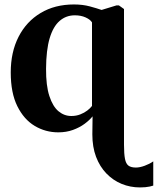

<svg xmlns="http://www.w3.org/2000/svg" viewBox="-20 -568 690 840"><path d="M592.5 252Q550 252 512.2 236.5Q474.5 221 445.5 191Q416.5 161 400.2 118Q384 75 384 20L385 -59Q372 -42.5 350 -26.2Q328 -10 299 0.5Q270 11 235 11Q179 11 131.8 -17.2Q84.5 -45.5 55.8 -103.5Q27 -161.5 27 -251Q27 -340 61.2 -407Q95.5 -474 157.8 -511.2Q220 -548.5 303.5 -548.5Q342 -548.5 373.2 -540Q404.5 -531.5 424.5 -524.5L490 -544.5H500L522.5 -528.5V65.5Q522.5 105.5 526.8 127Q531 148.5 542.2 156.8Q553.5 165 574.5 165Q591.5 165 612.8 157.2Q634 149.5 650.5 138V244Q643.5 246.5 634.8 248.2Q626 250 615.8 251Q605.5 252 592.5 252ZM292 -60.5Q313.5 -60.5 331.2 -67.5Q349 -74.5 362 -84.5Q375 -94.5 382.5 -104.5V-470Q375 -482.5 354.5 -491.8Q334 -501 307.5 -501Q269 -501 240.8 -476.5Q212.5 -452 197.2 -400.5Q182 -349 181.5 -267.5Q181 -193.5 196 -147.8Q211 -102 236 -81.2Q261 -60.5 292 -60.5Z"/></svg>

Font: Merriweather 72pt
Style: Bold
Weight: 700
Version: Version 2.100